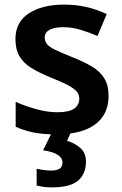

<svg xmlns="http://www.w3.org/2000/svg" viewBox="-20 -573 531 833"><path d="M451 -157Q451 -76 392.5 -33Q334 10 224 10Q167 10 126.5 2Q86 -6 48 -23V-131Q88 -113 137 -99.5Q186 -86 228 -86Q280 -86 302 -102Q324 -118 324 -144Q324 -160 315.5 -172.5Q307 -185 281 -200Q255 -215 202 -236Q150 -257 116 -278Q82 -299 64.5 -329Q47 -359 47 -404Q47 -477 105 -515Q163 -553 258 -553Q308 -553 353 -543Q398 -533 443 -512L403 -417Q365 -433 328.5 -444Q292 -455 255 -455Q215 -455 194.5 -443.5Q174 -432 174 -410Q174 -394 184 -381.5Q194 -369 220.5 -356.5Q247 -344 296 -324Q344 -305 378.5 -284.5Q413 -264 432 -234Q451 -204 451 -157ZM353 128Q353 181 319 210.5Q285 240 203 240Q183 240 167 237.5Q151 235 139 232V159Q151 162 169.5 164.5Q188 167 203 167Q224 167 237.5 159.5Q251 152 251 132Q251 112 230 98.5Q209 85 167 79L206 0H288L271 38Q303 47 328 68.5Q353 90 353 128Z"/></svg>

Font: Noto Sans Adlam Unjoined SemiBold
Style: Regular
Weight: 600
Version: Version 3.001